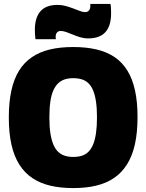

<svg xmlns="http://www.w3.org/2000/svg" viewBox="-20 -950 746 980"><path d="M354 -149Q378 -149 397.5 -155Q417 -161 431.5 -175.5Q446 -190 455.5 -213Q465 -236 470 -270.5Q475 -305 475 -351Q475 -397 470 -431Q465 -465 455.5 -488Q446 -511 431.5 -525Q417 -539 397.5 -545Q378 -551 354 -551Q330 -551 311 -545Q292 -539 277.5 -525.5Q263 -512 252.5 -489Q242 -466 237 -431.5Q232 -397 232 -350Q232 -302 237.5 -268Q243 -234 253 -211Q263 -188 277.5 -174.5Q292 -161 311 -155Q330 -149 354 -149ZM354 10Q290 10 238 -2Q186 -14 146 -40.5Q106 -67 79 -109.5Q52 -152 38.5 -211.5Q25 -271 25 -350Q25 -428 38 -487.5Q51 -547 77 -589Q103 -631 142.5 -658Q182 -685 234.5 -697.5Q287 -710 354 -710Q420 -710 473 -697.5Q526 -685 565 -658.5Q604 -632 630 -590Q656 -548 669 -489Q682 -430 682 -353Q682 -273 668.5 -213Q655 -153 628 -110.5Q601 -68 562 -41.5Q523 -15 471 -2.5Q419 10 354 10ZM161 -750Q159 -763 158.5 -775.5Q158 -788 158 -798Q158 -860 186.5 -892.5Q215 -925 274 -925Q295 -925 315 -919.5Q335 -914 353.5 -907Q372 -900 387.5 -894Q403 -888 415 -888Q423 -888 429 -892Q435 -896 438 -902.5Q441 -909 441 -918Q441 -921 441 -924.5Q441 -928 441 -930H544Q546 -918 546.5 -905.5Q547 -893 547 -882Q547 -818 518 -786Q489 -754 430 -754Q409 -754 389 -760Q369 -766 351.5 -773.5Q334 -781 318 -786.5Q302 -792 289 -792Q278 -792 271 -784Q264 -776 264 -762Q264 -760 264.5 -756.5Q265 -753 265 -750Z"/></svg>

Font: Georama ExtraBold
Style: Regular
Weight: 800
Designer: Jean-Baptiste Levee
Foundry: Production Type
Version: Version 1.001